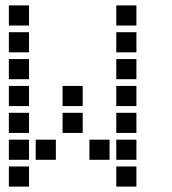

<svg xmlns="http://www.w3.org/2000/svg" viewBox="-20 -708 640 715"><path d="M14 -688Q13 -688 13 -688Q13 -688 13 -687V-614Q13 -613 13 -613Q13 -613 14 -613H87Q88 -613 88 -613Q88 -613 88 -614V-687Q88 -688 88 -688Q88 -688 87 -688ZM414 -688Q413 -688 413 -688Q413 -688 413 -687V-614Q413 -613 413 -613Q413 -613 414 -613H487Q488 -613 488 -613Q488 -613 488 -614V-687Q488 -688 488 -688Q488 -688 487 -688ZM14 -588Q13 -588 13 -588Q13 -588 13 -587V-514Q13 -513 13 -513Q13 -513 14 -513H87Q88 -513 88 -513Q88 -513 88 -514V-587Q88 -588 88 -588Q88 -588 87 -588ZM414 -588Q413 -588 413 -588Q413 -588 413 -587V-514Q413 -513 413 -513Q413 -513 414 -513H487Q488 -513 488 -513Q488 -513 488 -514V-587Q488 -588 488 -588Q488 -588 487 -588ZM14 -488Q13 -488 13 -488Q13 -488 13 -487V-414Q13 -413 13 -413Q13 -413 14 -413H87Q88 -413 88 -413Q88 -413 88 -414V-487Q88 -488 88 -488Q88 -488 87 -488ZM414 -488Q413 -488 413 -488Q413 -488 413 -487V-414Q413 -413 413 -413Q413 -413 414 -413H487Q488 -413 488 -413Q488 -413 488 -414V-487Q488 -488 488 -488Q488 -488 487 -488ZM14 -388Q13 -388 13 -388Q13 -388 13 -387V-314Q13 -313 13 -313Q13 -313 14 -313H87Q88 -313 88 -313Q88 -313 88 -314V-387Q88 -388 88 -388Q88 -388 87 -388ZM214 -388Q213 -388 213 -388Q213 -388 213 -387V-314Q213 -313 213 -313Q213 -313 214 -313H287Q288 -313 288 -313Q288 -313 288 -314V-387Q288 -388 288 -388Q288 -388 287 -388ZM414 -388Q413 -388 413 -388Q413 -388 413 -387V-314Q413 -313 413 -313Q413 -313 414 -313H487Q488 -313 488 -313Q488 -313 488 -314V-387Q488 -388 488 -388Q488 -388 487 -388ZM14 -288Q13 -288 13 -288Q13 -288 13 -287V-214Q13 -213 13 -213Q13 -213 14 -213H87Q88 -213 88 -213Q88 -213 88 -214V-287Q88 -288 88 -288Q88 -288 87 -288ZM214 -288Q213 -288 213 -288Q213 -288 213 -287V-214Q213 -213 213 -213Q213 -213 214 -213H287Q288 -213 288 -213Q288 -213 288 -214V-287Q288 -288 288 -288Q288 -288 287 -288ZM414 -288Q413 -288 413 -288Q413 -288 413 -287V-214Q413 -213 413 -213Q413 -213 414 -213H487Q488 -213 488 -213Q488 -213 488 -214V-287Q488 -288 488 -288Q488 -288 487 -288ZM14 -188Q13 -188 13 -188Q13 -188 13 -187V-114Q13 -113 13 -113Q13 -113 14 -113H87Q88 -113 88 -113Q88 -113 88 -114V-187Q88 -188 88 -188Q88 -188 87 -188ZM114 -188Q113 -188 113 -188Q113 -188 113 -187V-114Q113 -113 113 -113Q113 -113 114 -113H187Q188 -113 188 -113Q188 -113 188 -114V-187Q188 -188 188 -188Q188 -188 187 -188ZM314 -188Q313 -188 313 -188Q313 -188 313 -187V-114Q313 -113 313 -113Q313 -113 314 -113H387Q388 -113 388 -113Q388 -113 388 -114V-187Q388 -188 388 -188Q388 -188 387 -188ZM414 -188Q413 -188 413 -188Q413 -188 413 -187V-114Q413 -113 413 -113Q413 -113 414 -113H487Q488 -113 488 -113Q488 -113 488 -114V-187Q488 -188 488 -188Q488 -188 487 -188ZM14 -88Q13 -88 13 -88Q13 -88 13 -87V-14Q13 -13 13 -13Q13 -13 14 -13H87Q88 -13 88 -13Q88 -13 88 -14V-87Q88 -88 88 -88Q88 -88 87 -88ZM414 -88Q413 -88 413 -88Q413 -88 413 -87V-14Q413 -13 413 -13Q413 -13 414 -13H487Q488 -13 488 -13Q488 -13 488 -14V-87Q488 -88 488 -88Q488 -88 487 -88Z"/></svg>

Font: Doto
Style: Bold
Weight: 700
Monospace: yes
Version: Version 1.000